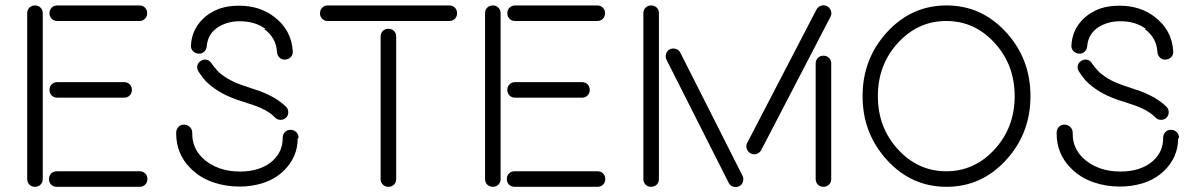

<svg xmlns="http://www.w3.org/2000/svg" viewBox="-20 -691 4632 741"><path d="M201 -314Q188 -314 179.5 -322.5Q171 -331 171 -344Q171 -357 179.5 -365.5Q188 -374 201 -374H459Q472 -374 480.5 -365.5Q489 -357 489 -344Q489 -331 480.5 -322.5Q472 -314 459 -314ZM199 30Q186 30 177.5 21.5Q169 13 169 0Q169 -13 177.5 -21.5Q186 -30 199 -30H519Q532 -30 540.5 -21.5Q549 -13 549 0Q549 13 540.5 21.5Q532 30 519 30ZM85 -640Q85 -653 93.5 -661.5Q102 -670 115 -670Q128 -670 136.5 -661.5Q145 -653 145 -640V0Q145 13 136.5 21.5Q128 30 115 30Q102 30 93.5 21.5Q85 13 85 0ZM518 -670Q531 -670 539.5 -661.5Q548 -653 548 -640Q548 -627 539.5 -618.5Q531 -610 518 -610H201Q188 -610 179.5 -618.5Q171 -627 171 -640Q171 -653 179.5 -661.5Q188 -670 201 -670Z M1000 -579H1005Q965 -609 906 -609H904Q875 -609 850 -600Q822 -590 805 -573Q781 -549 778 -513Q777 -500 768 -491.5Q759 -483 746 -484Q733 -485 724.5 -494Q716 -503 717 -516Q720 -574 760 -615Q787 -643 828 -658Q861 -669 901 -669H903Q981 -669 1037 -627Q1105 -576 1110 -493Q1111 -480 1102.5 -471Q1094 -462 1081 -461Q1068 -460 1059 -468.5Q1050 -477 1049 -490Q1046 -545 1000 -579ZM817 -421V-420Q852 -384 913 -363Q923 -359 946.5 -351.5Q970 -344 985 -338.5Q1000 -333 1020.5 -323Q1041 -313 1056 -302Q1073 -290 1085 -278Q1093 -269 1092.5 -256.5Q1092 -244 1083 -236Q1074 -228 1061.5 -228.5Q1049 -229 1041 -238Q1031 -248 1021 -255Q1005 -266 986 -274.5Q967 -283 935 -293Q903 -303 892 -307Q817 -334 773 -379Q758 -396 746 -415Q739 -426 741.5 -437.5Q744 -449 755 -456Q766 -463 777.5 -460.5Q789 -458 796 -447Q806 -432 817 -421ZM1132 -157 1129 -158Q1129 -83 1073 -30Q1040 1 993 16Q951 29 905 29H904Q851 29 804 13Q751 -5 715 -42Q660 -97 660 -175V-181Q661 -194 670 -202.5Q679 -211 692 -210Q705 -209 713.5 -200Q722 -191 722 -178V-174Q722 -121 760 -83Q787 -56 826 -42Q862 -29 906 -29H907Q945 -29 976 -39Q1011 -50 1034 -72Q1071 -107 1071 -157V-159Q1071 -172 1079.5 -181Q1088 -190 1101 -190Q1114 -190 1123 -181.5Q1132 -173 1132 -160Z M1449 -550Q1449 -563 1457.5 -571.5Q1466 -580 1479 -580Q1492 -580 1500.5 -571.5Q1509 -563 1509 -550V0Q1509 13 1500.5 21.5Q1492 30 1479 30Q1466 30 1457.5 21.5Q1449 13 1449 0ZM1714 -670Q1727 -670 1735.5 -661.5Q1744 -653 1744 -640Q1744 -627 1735.5 -618.5Q1727 -610 1714 -610H1245Q1232 -610 1223.5 -618.5Q1215 -627 1215 -640Q1215 -653 1223.5 -661.5Q1232 -670 1245 -670Z M1968 -314Q1955 -314 1946.5 -322.5Q1938 -331 1938 -344Q1938 -357 1946.5 -365.5Q1955 -374 1968 -374H2226Q2239 -374 2247.5 -365.5Q2256 -357 2256 -344Q2256 -331 2247.5 -322.5Q2239 -314 2226 -314ZM1966 30Q1953 30 1944.5 21.5Q1936 13 1936 0Q1936 -13 1944.5 -21.5Q1953 -30 1966 -30H2286Q2299 -30 2307.5 -21.5Q2316 -13 2316 0Q2316 13 2307.5 21.5Q2299 30 2286 30ZM1852 -640Q1852 -653 1860.5 -661.5Q1869 -670 1882 -670Q1895 -670 1903.5 -661.5Q1912 -653 1912 -640V0Q1912 13 1903.5 21.5Q1895 30 1882 30Q1869 30 1860.5 21.5Q1852 13 1852 0ZM2285 -670Q2298 -670 2306.5 -661.5Q2315 -653 2315 -640Q2315 -627 2306.5 -618.5Q2298 -610 2285 -610H1968Q1955 -610 1946.5 -618.5Q1938 -627 1938 -640Q1938 -653 1946.5 -661.5Q1955 -670 1968 -670Z M3131 -654Q3137 -665 3149 -669Q3161 -673 3172 -667Q3183 -661 3187 -649Q3191 -637 3185 -626L2918 -112Q2912 -101 2900 -97Q2888 -93 2877 -99Q2866 -105 2862 -117Q2858 -129 2864 -140ZM3188 0Q3188 13 3179.5 21.5Q3171 30 3158 30Q3145 30 3136.5 21.5Q3128 13 3128 0V-446Q3128 -459 3136.5 -467.5Q3145 -476 3158 -476Q3171 -476 3179.5 -467.5Q3188 -459 3188 -446ZM2552 -461Q2547 -472 2551 -484Q2555 -496 2566 -501Q2577 -506 2589 -502Q2601 -498 2606 -487L2846 -12Q2851 -1 2847 11Q2843 23 2832 28Q2821 33 2809 29Q2797 25 2792 14ZM2523 0Q2523 13 2514.5 21.5Q2506 30 2493 30Q2480 30 2471.5 21.5Q2463 13 2463 0V-640Q2463 -653 2471.5 -661.5Q2480 -670 2493 -670Q2506 -670 2514.5 -661.5Q2523 -653 2523 -640Z M3403.5 -567Q3498 -670 3633 -670Q3768 -670 3862.5 -567Q3957 -464 3957 -320Q3957 -176 3862.5 -73Q3768 30 3633 30Q3498 30 3403.5 -73Q3309 -176 3309 -320Q3309 -464 3403.5 -567ZM3445.5 -525.5Q3368 -441 3368 -320Q3368 -199 3445.5 -114.5Q3523 -30 3632 -30Q3741 -30 3818.5 -114.5Q3896 -199 3896 -320Q3896 -441 3818.5 -525.5Q3741 -610 3632 -610Q3523 -610 3445.5 -525.5Z M4398 -579H4403Q4363 -609 4304 -609H4302Q4273 -609 4248 -600Q4220 -590 4203 -573Q4179 -549 4176 -513Q4175 -500 4166 -491.5Q4157 -483 4144 -484Q4131 -485 4122.5 -494Q4114 -503 4115 -516Q4118 -574 4158 -615Q4185 -643 4226 -658Q4259 -669 4299 -669H4301Q4379 -669 4435 -627Q4503 -576 4508 -493Q4509 -480 4500.5 -471Q4492 -462 4479 -461Q4466 -460 4457 -468.5Q4448 -477 4447 -490Q4444 -545 4398 -579ZM4215 -421V-420Q4250 -384 4311 -363Q4321 -359 4344.5 -351.5Q4368 -344 4383 -338.5Q4398 -333 4418.5 -323Q4439 -313 4454 -302Q4471 -290 4483 -278Q4491 -269 4490.5 -256.5Q4490 -244 4481 -236Q4472 -228 4459.5 -228.5Q4447 -229 4439 -238Q4429 -248 4419 -255Q4403 -266 4384 -274.5Q4365 -283 4333 -293Q4301 -303 4290 -307Q4215 -334 4171 -379Q4156 -396 4144 -415Q4137 -426 4139.5 -437.5Q4142 -449 4153 -456Q4164 -463 4175.5 -460.5Q4187 -458 4194 -447Q4204 -432 4215 -421ZM4530 -157 4527 -158Q4527 -83 4471 -30Q4438 1 4391 16Q4349 29 4303 29H4302Q4249 29 4202 13Q4149 -5 4113 -42Q4058 -97 4058 -175V-181Q4059 -194 4068 -202.5Q4077 -211 4090 -210Q4103 -209 4111.5 -200Q4120 -191 4120 -178V-174Q4120 -121 4158 -83Q4185 -56 4224 -42Q4260 -29 4304 -29H4305Q4343 -29 4374 -39Q4409 -50 4432 -72Q4469 -107 4469 -157V-159Q4469 -172 4477.5 -181Q4486 -190 4499 -190Q4512 -190 4521 -181.5Q4530 -173 4530 -160Z"/></svg>

Font: Beon
Style: Medium
Weight: 500
Designer: BSozoo
Foundry: BSozoo
Version: Version 001.000